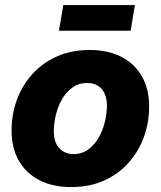

<svg xmlns="http://www.w3.org/2000/svg" viewBox="-20 -739 644 770"><path d="M265.6 11.2Q190.9 11.2 137.2 -16.8Q83.5 -44.9 54.9 -95.7Q26.4 -146.5 26.4 -215.3Q26.4 -281.7 48.3 -340.3Q70.3 -398.9 111.3 -443.6Q152.3 -488.3 210 -513.4Q267.6 -538.6 338.9 -538.6Q414.1 -538.6 467.5 -510.7Q521 -482.9 549.6 -431.9Q578.1 -380.9 578.1 -312Q578.1 -247.1 556.9 -189Q535.6 -130.9 495.1 -85.7Q454.6 -40.5 396.7 -14.6Q338.9 11.2 265.6 11.2ZM274.4 -121.1Q309.1 -121.1 334.2 -139.6Q359.4 -158.2 376 -187.5Q392.6 -216.8 400.6 -250.7Q408.7 -284.7 408.7 -315.4Q408.7 -344.7 398.9 -365Q389.2 -385.3 371.6 -395.8Q354 -406.2 330.1 -406.2Q295.9 -406.2 270.5 -387.9Q245.1 -369.6 228.5 -340.6Q211.9 -311.5 203.9 -277.6Q195.8 -243.7 195.8 -212.4Q195.8 -168.9 217.5 -145Q239.3 -121.1 274.4 -121.1ZM521 -718.8 503.9 -615.7H216.3L233.9 -718.8Z"/></svg>

Font: Inter 24pt ExtraBold
Style: Italic
Weight: 800
Italic angle: -9.3988°
Designer: Rasmus Andersson
Foundry: rsms
Version: Version 4.001;git-66647c0bb